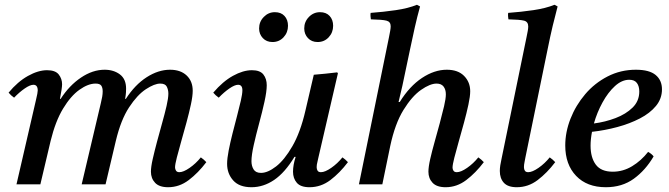

<svg xmlns="http://www.w3.org/2000/svg" viewBox="-20 -772 2801 804"><path d="M684 12Q647 12 629.5 -6.5Q612 -25 612 -53Q612 -73 619.5 -106Q627 -139 637.5 -178.5Q648 -218 659 -257Q670 -296 677.5 -328.5Q685 -361 685 -380Q685 -396 678.5 -409Q672 -422 651 -422Q627 -422 591 -398.5Q555 -375 520.5 -322.5Q486 -270 465 -182L422 0H322L402 -339Q406 -355 408 -367Q410 -379 410 -389Q410 -405 404 -413.5Q398 -422 380 -422Q349 -422 312.5 -396Q276 -370 244 -317Q212 -264 192 -182L149 0H49L131 -355Q138 -384 138 -393Q138 -417 120 -417Q106 -417 83.5 -401.5Q61 -386 39 -363Q32 -368 26.5 -373Q21 -378 16 -384Q54 -430 97 -454Q140 -478 177 -478Q212 -478 226 -460Q240 -442 240 -419Q240 -411 237.5 -394.5Q235 -378 231 -358H234Q270 -414 319 -447Q368 -480 418 -480Q456 -480 482 -460.5Q508 -441 508 -401Q508 -394 507.5 -385Q507 -376 504 -358H507Q545 -417 594 -448.5Q643 -480 692 -480Q736 -480 761.5 -456Q787 -432 787 -392Q787 -370 779.5 -335Q772 -300 761 -259.5Q750 -219 739 -180.5Q728 -142 720.5 -112.5Q713 -83 713 -71Q713 -64 717 -57.5Q721 -51 731 -51Q748 -51 774 -69Q800 -87 821 -113Q834 -104 844 -93Q810 -48 770.5 -18Q731 12 684 12Z M1259 -309 1294 -459Q1318 -461 1343 -463.5Q1368 -466 1392 -469L1395 -465L1313 -111Q1312 -104 1309 -93Q1306 -82 1306 -72Q1306 -63 1310 -57Q1314 -51 1324 -51Q1341 -51 1367 -69Q1393 -87 1414 -113Q1427 -104 1437 -93Q1403 -48 1363.5 -18Q1324 12 1276 12Q1239 12 1223 -6.5Q1207 -25 1207 -53Q1207 -81 1218 -115H1213Q1173 -49 1128 -18.5Q1083 12 1033 12Q982 12 956.5 -16.5Q931 -45 931 -86Q931 -108 937.5 -141.5Q944 -175 953.5 -212.5Q963 -250 972.5 -286Q982 -322 988.5 -350.5Q995 -379 995 -394Q995 -417 977 -417Q963 -417 940.5 -401.5Q918 -386 896 -363Q889 -368 883.5 -373Q878 -378 873 -384Q913 -431 955.5 -454.5Q998 -478 1035 -478Q1069 -478 1083 -460Q1097 -442 1097 -415Q1097 -389 1087.5 -346Q1078 -303 1065 -255Q1052 -207 1042.5 -164.5Q1033 -122 1033 -97Q1033 -77 1042 -62.5Q1051 -48 1073 -48Q1101 -48 1136 -75Q1171 -102 1204.5 -160Q1238 -218 1259 -309ZM1121 -596Q1096 -596 1080.5 -612.5Q1065 -629 1065 -653Q1065 -681 1084.5 -701Q1104 -721 1131 -721Q1157 -721 1171.5 -705Q1186 -689 1186 -664Q1186 -636 1167.5 -616Q1149 -596 1121 -596ZM1310 -596Q1285 -596 1269.5 -612.5Q1254 -629 1254 -653Q1254 -681 1273.5 -701Q1293 -721 1320 -721Q1346 -721 1360.5 -705Q1375 -689 1375 -664Q1375 -636 1356.5 -616Q1338 -596 1310 -596Z M1614 -160 1581 0H1483L1609 -617Q1612 -631 1614 -643Q1616 -655 1616 -662Q1616 -681 1598.5 -685.5Q1581 -690 1533 -691Q1532 -698 1531.5 -704.5Q1531 -711 1532 -718Q1586 -722 1637.5 -729.5Q1689 -737 1726 -752L1739 -745Q1727 -702 1717 -657.5Q1707 -613 1697 -565L1665 -413L1649 -345H1654Q1695 -411 1747 -445.5Q1799 -480 1851 -480Q1898 -480 1923.5 -454Q1949 -428 1949 -390Q1949 -369 1941.5 -334Q1934 -299 1923 -258.5Q1912 -218 1901 -179.5Q1890 -141 1882.5 -111.5Q1875 -82 1875 -70Q1875 -63 1879 -57Q1883 -51 1893 -51Q1910 -51 1936 -69Q1962 -87 1983 -113Q1996 -104 2006 -93Q1972 -48 1932.5 -18Q1893 12 1846 12Q1809 12 1791.5 -6.5Q1774 -25 1774 -53Q1774 -73 1781.5 -106Q1789 -139 1800 -178Q1811 -217 1821.5 -256Q1832 -295 1839.5 -327Q1847 -359 1847 -377Q1847 -397 1837.5 -409.5Q1828 -422 1808 -422Q1781 -422 1743 -395.5Q1705 -369 1669.5 -311.5Q1634 -254 1614 -160Z M2282 -113Q2295 -104 2305 -93Q2271 -48 2231.5 -18Q2192 12 2144 12Q2107 12 2090 -6.5Q2073 -25 2073 -56Q2073 -67 2075 -80Q2077 -93 2080 -106L2185 -617Q2188 -631 2190 -642.5Q2192 -654 2192 -661Q2192 -681 2174.5 -685.5Q2157 -690 2109 -691Q2108 -698 2107.5 -704.5Q2107 -711 2108 -718Q2162 -722 2213.5 -729.5Q2265 -737 2302 -752L2315 -745Q2305 -708 2294.5 -664Q2284 -620 2273 -565L2180 -112Q2179 -105 2176.5 -93.5Q2174 -82 2174 -72Q2174 -63 2178 -57Q2182 -51 2192 -51Q2209 -51 2235 -69Q2261 -87 2282 -113Z M2752 -398Q2752 -359 2727 -328.5Q2702 -298 2659.5 -276Q2617 -254 2565 -240Q2513 -226 2459 -220Q2453 -189 2453 -162Q2453 -112 2475 -82.5Q2497 -53 2546 -53Q2589 -53 2627 -76Q2665 -99 2694 -136Q2710 -127 2717 -117Q2683 -59 2634 -23.5Q2585 12 2517 12Q2438 12 2392.5 -35.5Q2347 -83 2347 -163Q2347 -219 2369 -275Q2391 -331 2430.5 -377.5Q2470 -424 2524.5 -452Q2579 -480 2643 -480Q2699 -480 2725.5 -458Q2752 -436 2752 -398ZM2467 -255Q2514 -261 2557.5 -277.5Q2601 -294 2629 -321.5Q2657 -349 2657 -389Q2657 -411 2647 -424.5Q2637 -438 2615 -438Q2584 -438 2555 -411.5Q2526 -385 2503 -343Q2480 -301 2467 -255Z"/></svg>

Font: Tiro Gurmukhi
Style: Italic
Weight: 400
Italic angle: -11°
Designer: Gurmukhi: John Hudson & Fiona Ross, assisted by Paul Hanslow. Latin: John Hudson with Paul Hanslow, assisted by Kaja Soj
Foundry: Tiro Typeworks Ltd.
Version: Version 1.52